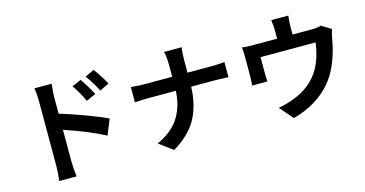

<svg xmlns="http://www.w3.org/2000/svg" viewBox="-87 -1215 3173 1671"><g transform="rotate(-15 1500.0 -379.5)"><path d="M682 -744Q741 -655 773 -593L686 -554Q645 -643 598 -709ZM813 -799Q875 -713 907 -651L823 -610Q784 -688 730 -760ZM283 -81V-656Q283 -726 273 -777H429Q420 -698 420 -656V-510Q522 -479 646 -433Q770 -387 838 -354L782 -215Q637 -292 420 -364V-81Q420 -24 430 58H273Q283 -7 283 -81Z M1458 -674Q1458 -746 1445 -791H1604Q1596 -750 1596 -673V-564H1821Q1867 -564 1930 -570V-434Q1846 -438 1820 -438H1595Q1590 -275 1526.5 -155.5Q1463 -36 1310 56L1186 -36Q1325 -99 1388 -200.5Q1451 -302 1457 -438H1202Q1164 -438 1087 -433V-571Q1157 -564 1198 -564H1458Z M2572 -817Q2565 -757 2565 -725V-648H2739Q2791 -648 2822 -659L2909 -606Q2900 -582 2889 -526Q2860 -362 2798.5 -247.5Q2737 -133 2630 -55.5Q2523 22 2388 57L2284 -63Q2359 -76 2425 -102Q2572 -157 2652 -273Q2719 -369 2741 -530H2245V-384Q2245 -340 2248 -310H2110Q2115 -352 2115 -394V-567Q2115 -623 2110 -653Q2153 -648 2212 -648H2426V-725Q2426 -768 2418 -817Z"/></g></svg>

Font: Swei Fan Sans CJK TC
Style: Bold
Weight: 700
Version: Version 2.130